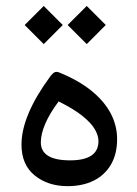

<svg xmlns="http://www.w3.org/2000/svg" viewBox="-20 -637 468 654"><path d="M275.4 -616.7 210.4 -551.8 275.4 -486.8 340.3 -551.8ZM128.9 -616.7 64 -551.8 128.9 -486.8 193.8 -551.8ZM210 -2.9Q261.2 -2.9 299.1 -21.7Q336.9 -40.5 357.9 -76.4Q378.9 -112.3 378.9 -163.1Q378.9 -209 357.2 -250.5Q335.4 -292 292 -327.4Q248.5 -362.8 183.1 -389.6Q172.9 -394 166.3 -390.9Q159.7 -387.7 152.8 -378.9Q53.2 -244.1 53.2 -144.5Q53.2 -75.7 98.4 -39.3Q143.6 -2.9 210 -2.9ZM179.7 -291.5Q230 -266.6 259.8 -242.9Q289.6 -219.2 302.5 -197.5Q315.4 -175.8 315.4 -156.2Q315.4 -123.5 291.3 -107.2Q267.1 -90.8 218.8 -90.8Q168.9 -90.8 144 -106.2Q119.1 -121.6 119.1 -151.9Q119.1 -180.7 134.3 -215.8Q149.4 -251 179.7 -291.5Z"/></svg>

Font: Literata
Style: Regular
Weight: 400
Designer: Latin by Veronika Burian and Jose Scaglione. Greek by Irene Vlachou. Cyrillic by Vera Evstafieva.
Foundry: TypeTogether
Version: Version 3.002